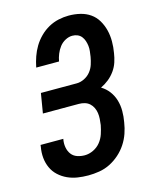

<svg xmlns="http://www.w3.org/2000/svg" viewBox="-113 -819 726 904"><g transform="rotate(-15 250.0 -367.5)"><path d="M205 8Q178 8 152.5 4Q127 0 104 -10.5Q81 -21 62.5 -38Q44 -55 33.5 -78Q23 -101 20.5 -127Q18 -153 23 -180L24 -189H135L134 -184Q131 -165 134.5 -146.5Q138 -128 148.5 -114Q159 -100 176.5 -94Q194 -88 213 -88Q234 -88 255 -98Q276 -108 290 -125.5Q304 -143 311 -164Q318 -185 322 -206Q324 -220 325 -235Q326 -250 324 -264Q322 -278 316 -290.5Q310 -303 300 -312Q290 -321 276.5 -325Q263 -329 248 -329H73L89 -425H264Q282 -425 300.5 -434Q319 -443 331.5 -458.5Q344 -474 350 -492.5Q356 -511 359 -529Q361 -542 362.5 -555.5Q364 -569 362.5 -581.5Q361 -594 357 -606Q353 -618 345.5 -627.5Q338 -637 326.5 -642Q315 -647 301 -647Q284 -647 267 -638Q250 -629 238.5 -614Q227 -599 220 -581.5Q213 -564 210 -547V-546H99V-548Q104 -573 112.5 -597.5Q121 -622 134.5 -644.5Q148 -667 167.5 -686.5Q187 -706 210.5 -719Q234 -732 259.5 -737.5Q285 -743 309 -743Q338 -743 365 -736.5Q392 -730 413.5 -715Q435 -700 448.5 -677Q462 -654 468.5 -628Q475 -602 475 -573.5Q475 -545 470 -517Q467 -496 460 -474.5Q453 -453 439.5 -434Q426 -415 408 -400.5Q390 -386 369 -376Q391 -363 406.5 -342.5Q422 -322 429.5 -297Q437 -272 437 -244.5Q437 -217 432 -190Q428 -163 419 -137Q410 -111 394.5 -87.5Q379 -64 357.5 -45Q336 -26 311 -13.5Q286 -1 258.5 3.5Q231 8 205 8Z"/></g></svg>

Font: Iosevka Term Curly
Style: Bold Italic
Weight: 700
Italic angle: -9°
Designer: Belleve Invis
Foundry: Belleve Invis
Version: Version 32.3.0